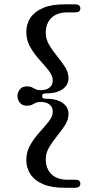

<svg xmlns="http://www.w3.org/2000/svg" viewBox="-20 -760 428 908"><path d="M179 -305.5Q179 -293.5 193.5 -293.5Q247 -293.5 275.5 -273.8Q304 -254 304 -221Q304 -194 287.8 -168.5Q271.5 -143 250.2 -117.2Q229 -91.5 212.8 -64.2Q196.5 -37 196.5 -8Q196.5 37.5 223.2 63.8Q250 90 300 90H337Q360 90 360 109Q360 117 353.8 122.5Q347.5 128 334 128H284.5Q223.5 128 183.8 111Q144 94 124.2 64.2Q104.5 34.5 104.5 -3Q104.5 -42 123.2 -74.5Q142 -107 166.8 -134.2Q191.5 -161.5 210.5 -185.5Q229.5 -209.5 229.5 -231.5Q229.5 -253 214.5 -265.5Q199.5 -278 171 -278Q157.5 -278 148.8 -273.5Q140 -269 130.8 -264.5Q121.5 -260 107 -260Q85.5 -260 74 -274Q62.5 -288 62.5 -305.5Q62.5 -323.5 74 -337.5Q85.5 -351.5 107 -351.5Q121.5 -351.5 130.8 -347Q140 -342.5 148.8 -338Q157.5 -333.5 171 -333.5Q199.5 -333.5 214.5 -346Q229.5 -358.5 229.5 -379.5Q229.5 -402 210.5 -426Q191.5 -450 166.8 -477.2Q142 -504.5 123.2 -537Q104.5 -569.5 104.5 -609Q104.5 -647 124.2 -676.2Q144 -705.5 183.8 -722.5Q223.5 -739.5 284.5 -739.5H334Q347.5 -739.5 353.8 -734.2Q360 -729 360 -720.5Q360 -701.5 337 -701.5H300Q250 -701.5 223.2 -675.5Q196.5 -649.5 196.5 -604Q196.5 -574.5 212.8 -547.2Q229 -520 250.2 -494.2Q271.5 -468.5 287.8 -442.8Q304 -417 304 -390.5Q304 -357.5 275.5 -337.8Q247 -318 193.5 -318Q179 -318 179 -305.5Z"/></svg>

Font: Fraunces Wonky
Style: Regular
Weight: 400
Version: Version 1.000;[b76b70a41]